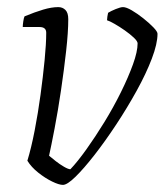

<svg xmlns="http://www.w3.org/2000/svg" viewBox="-20 -520 463 540"><path d="M157 0Q146 0 126.5 -9.5Q107 -19 87.5 -34.5Q68 -50 57 -68Q68 -104 77.5 -153Q87 -202 94 -253.5Q101 -305 105.5 -351Q110 -397 110 -428Q110 -444 91 -444H44Q44 -450 45.5 -460Q47 -470 49 -474Q78 -486 101.5 -493Q125 -500 144 -500Q156 -500 164 -492Q172 -484 172 -466Q172 -430 166 -376.5Q160 -323 151.5 -265.5Q143 -208 133.5 -158.5Q124 -109 118 -82Q125 -76 136.5 -67Q148 -58 160 -51Q172 -44 178 -44Q198 -65 223 -100Q248 -135 273.5 -176.5Q299 -218 320 -260.5Q341 -303 354 -339Q367 -375 367 -398Q367 -404 356.5 -414Q346 -424 331 -434.5Q316 -445 302 -453Q288 -461 281 -463Q281 -467 282 -473.5Q283 -480 284 -484Q292 -489 305.5 -494.5Q319 -500 326 -500Q335 -500 350.5 -491Q366 -482 383 -468.5Q400 -455 411.5 -443Q423 -431 423 -425Q423 -397 407 -355Q391 -313 364.5 -265Q338 -217 307 -170Q276 -123 246 -84.5Q216 -46 192.5 -23Q169 0 157 0Z"/></svg>

Font: Texturina 72pt 72pt Thin
Style: Italic
Weight: 100
Italic angle: -11°
Designer: Guillermo Torres Carreño
Foundry: Omnibus-Type
Version: Version 1.002; ttfautohint (v1.8.3)